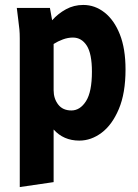

<svg xmlns="http://www.w3.org/2000/svg" viewBox="-20 -557 557 777"><path d="M48 -525H182L191 -475Q215 -502 247 -519.5Q279 -537 317 -537Q364 -537 403 -506.5Q442 -476 465 -418Q488 -360 488 -276Q488 -180 461 -116Q434 -52 391.5 -20Q349 12 301 12Q237 12 197 -33V180L60 200V-401Q60 -422 58.5 -438Q57 -454 54 -476ZM197 -192Q197 -158 215.5 -134Q234 -110 269 -110Q304 -110 328 -147.5Q352 -185 352 -267Q352 -340 331 -372.5Q310 -405 275 -405Q255 -405 234.5 -397.5Q214 -390 197 -379Z"/></svg>

Font: Radio Canada Condensed
Style: Bold
Weight: 700
Width: 3
Designer: Charles Daoud, Etienne Aubert Bonn, Alexandre Saumier Demers, Jacques Le Bailly
Foundry: Radio-Canada
Version: Version 2.104; ttfautohint (v1.8.4.7-5d5b);gftools[0.9.28.de